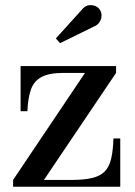

<svg xmlns="http://www.w3.org/2000/svg" viewBox="-20 -712 514 732"><path d="M30 0V-26L304 -434H221.5Q167.5 -434 138.5 -418.5Q109.5 -403 98 -370.8Q86.5 -338.5 84.5 -288H58.5V-460H422.5V-434L147.5 -26H252Q300.5 -26 331.5 -33.5Q362.5 -41 379.5 -58.5Q396.5 -76 403.8 -106.8Q411 -137.5 412.5 -184H438.5V0ZM209 -547.5 193 -565.5 292 -675Q303.5 -689.5 317.5 -691.8Q331.5 -694 343.8 -688.8Q356 -683.5 361.5 -673.5Q368 -663.5 367 -650.5Q366 -637.5 359 -627Q352 -616.5 339.5 -611.5Z"/></svg>

Font: Bodoni Moda 9pt Medium
Style: Regular
Weight: 500
Designer: Owen Earl
Foundry: indestructible type
Version: Version 2.005